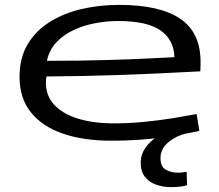

<svg xmlns="http://www.w3.org/2000/svg" viewBox="-20 -566 898 786"><path d="M436 10Q322 10 237.5 -19Q153 -48 106.5 -106Q60 -164 60 -251Q60 -329 93 -384.5Q126 -440 183.5 -476Q241 -512 314 -529Q387 -546 468 -546Q634 -546 717.5 -489.5Q801 -433 801 -313Q801 -307 801 -296Q801 -285 800 -274Q760 -272 670 -267.5Q580 -263 452 -258.5Q324 -254 170 -253Q168 -241 168 -227Q168 -173 203 -136Q238 -99 300.5 -80Q363 -61 446 -61Q508 -61 569.5 -67Q631 -73 686.5 -82Q742 -91 785 -99L796 -30Q733 -16 640 -3Q547 10 436 10ZM172 -317Q300 -317 409 -320Q518 -323 593.5 -327Q669 -331 694 -332Q692 -403 637 -441.5Q582 -480 463 -480Q419 -480 372 -471.5Q325 -463 283.5 -444Q242 -425 212 -394Q182 -363 172 -317ZM679 200Q647 200 619 190Q591 180 573.5 158Q556 136 556 100Q556 67 575 39.5Q594 12 624 -7Q654 -26 687 -34L743 -20Q701 -10 669 16.5Q637 43 637 82Q637 116 658.5 128.5Q680 141 708 141Q720 141 728.5 139.5Q737 138 744 137L746 192Q723 200 679 200Z"/></svg>

Font: Georama ExtraExtended
Style: Regular
Weight: 400
Width: 8
Designer: Jean-Baptiste Levee
Foundry: Production Type
Version: Version 1.000